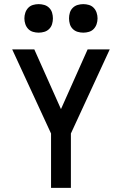

<svg xmlns="http://www.w3.org/2000/svg" viewBox="-20 -909 590 929"><path d="M227 0V-263L39 -670H146L275 -381L404 -670H511L323 -263V0ZM383 -751Q369 -751 355.5 -755Q342 -759 332 -769Q322 -779 318 -792.5Q314 -806 314 -820Q314 -834 318 -847.5Q322 -861 332 -871Q342 -881 355.5 -885Q369 -889 383 -889Q397 -889 410.5 -885Q424 -881 433.5 -871Q443 -861 447.5 -847.5Q452 -834 452 -820Q452 -806 447.5 -792.5Q443 -779 433.5 -769Q424 -759 410.5 -755Q397 -751 383 -751ZM167 -751Q153 -751 139.5 -755Q126 -759 116.5 -769Q107 -779 102.5 -792.5Q98 -806 98 -820Q98 -834 102.5 -847.5Q107 -861 116.5 -871Q126 -881 139.5 -885Q153 -889 167 -889Q181 -889 194.5 -885Q208 -881 218 -871Q228 -861 232 -847.5Q236 -834 236 -820Q236 -806 232 -792.5Q228 -779 218 -769Q208 -759 194.5 -755Q181 -751 167 -751Z"/></svg>

Font: Lode Dark
Style: Bold
Weight: 700
Monospace: yes
Designer: Belleve Invis
Foundry: Belleve Invis
Version: Version 29.2.0; ttfautohint (v1.8.3)